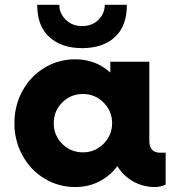

<svg xmlns="http://www.w3.org/2000/svg" viewBox="-20 -751 712 781"><path d="M314 -555.2Q230.5 -555.2 180.9 -600.1Q131.3 -645 131.3 -731.4H221.2Q221.2 -696.8 247.3 -670.9Q273.4 -645 314 -645Q355.5 -645 380.9 -670.9Q406.2 -696.8 406.2 -731.4H496.1Q496.1 -645 447.3 -600.1Q398.4 -555.2 314 -555.2ZM631.3 -129.9H653.8V0Q631.3 9.8 611.3 9.8Q562 9.8 521.7 -12.9Q481.4 -35.6 457.5 -75.2Q426.8 -34.7 383.1 -12.5Q339.4 9.8 286.1 9.8Q217.8 9.8 160.9 -24.7Q104 -59.1 71.3 -118.9Q38.6 -178.7 38.6 -250Q38.6 -321.3 71.3 -381.1Q104 -440.9 160.9 -475.3Q217.8 -509.8 286.1 -509.8Q368.7 -509.8 428.7 -456.1V-500H587.4V-178.7Q587.4 -129.9 631.3 -129.9ZM317.4 -131.3Q366.2 -131.3 401.1 -166Q436 -200.7 436 -250Q436 -299.3 401.1 -334Q366.2 -368.7 317.4 -368.7Q267.6 -368.7 233.2 -334.2Q198.7 -299.8 198.7 -250Q198.7 -200.2 233.2 -165.8Q267.6 -131.3 317.4 -131.3Z"/></svg>

Font: Now
Style: Bold
Weight: 700
Designer: Alfredo Marco Pradil
Foundry: Alfredo Marco Pradil
Version: Version 1.002;PS 001.002;hotconv 1.0.88;makeotf.lib2.5.64775